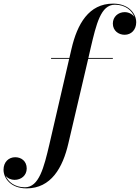

<svg xmlns="http://www.w3.org/2000/svg" viewBox="-226 -780 772 1060"><path d="M56 -460V-455.5H156L46.5 17.5C16.5 145 -10.5 254 -88.5 254C-146 254 -181.5 223 -195.5 189.5C-184 205 -164 213 -145.5 213C-109.5 213 -78.5 189 -78.5 150C-78.5 110 -108 88 -142 88C-178 88 -206.5 114.5 -206.5 157C-206.5 204.5 -166 260 -79.5 260C56 260 120.5 146 151.5 11.5L261 -455.5H397V-460H262L275 -517C305.5 -645.5 330 -754 408 -754C467.5 -754 503 -721 516 -686.5C504 -703.5 482.5 -713 462.5 -713C426 -713 397 -687 397 -650C397 -610 429 -588 462 -588C498.5 -588 526 -615.5 526 -657C526 -704.5 485 -760 398.5 -760C263.5 -760 200.5 -646.5 169 -511.5L157 -460Z"/></svg>

Font: Bodoni* 36pt Medium
Style: Italic
Weight: 500
Italic angle: -13°
Version: Version 2.3